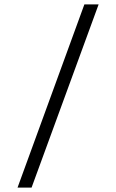

<svg xmlns="http://www.w3.org/2000/svg" viewBox="-20 -776 530 876"><path d="M365 -756H430L124 80H60Z"/></svg>

Font: Raigarh Medium
Style: Regular
Weight: 500
Designer: jaikishan Patel
Foundry: MagicType
Version: Version 1.000